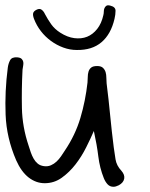

<svg xmlns="http://www.w3.org/2000/svg" viewBox="-20 -716 574 736"><path d="M9.8 -456.1Q11.7 -471.7 18.6 -484.9Q25.4 -498 46.9 -496.1Q58.6 -495.1 63.5 -489.7Q68.4 -484.4 69.3 -478Q70.3 -471.7 68.8 -463.9Q67.4 -456.1 66.4 -449.2Q62.5 -375 64 -302.2Q65.4 -229.5 89.8 -157.2Q93.8 -144.5 98.1 -131.8Q102.5 -119.1 108.9 -107.9Q115.2 -96.7 124.5 -88.9Q133.8 -81.1 148.4 -79.1Q163.1 -77.1 175.3 -82.5Q187.5 -87.9 196.8 -96.7Q206.1 -105.5 213.9 -116.7Q221.7 -127.9 228.5 -138.7Q268.6 -198.2 288.1 -263.7Q307.6 -329.1 315.4 -399.4Q316.4 -409.2 316.4 -420.4Q316.4 -431.6 319.3 -441.4Q322.3 -451.2 329.6 -457Q336.9 -462.9 352.5 -462.9Q367.2 -462.9 374.5 -456.1Q381.8 -449.2 384.8 -439.5Q387.7 -429.7 387.7 -418Q387.7 -406.2 388.7 -396.5Q396.5 -335 402.3 -273.9Q408.2 -212.9 416 -151.4Q418.9 -128.9 422.9 -105Q426.8 -81.1 445.3 -61.5Q459 -45.9 456.1 -30.8Q453.1 -15.6 435.5 -5.9Q423.8 0 415 0Q401.4 0 392.6 -9.3Q383.8 -18.6 377.9 -33.2Q362.3 -72.3 356.9 -116.2Q351.6 -160.2 339.8 -213.9Q328.1 -186.5 310.5 -151.4Q293 -116.2 269.5 -85.9Q246.1 -55.7 216.8 -34.7Q187.5 -13.7 151.4 -13.7Q118.2 -13.7 89.8 -35.6Q61.5 -57.6 42 -101.6Q4.9 -187.5 1.5 -276.4Q-2 -365.2 9.8 -456.1ZM274.4 -524.4Q248 -524.4 222.7 -533.7Q197.3 -543 175.3 -559.1Q153.3 -575.2 136.7 -596.7Q120.1 -618.2 110.4 -643.6Q105.5 -656.2 106.9 -664.6Q108.4 -672.9 120.1 -678.7Q131.8 -684.6 139.6 -678.7Q147.5 -672.9 152.3 -662.1Q163.1 -641.6 176.3 -623Q189.5 -604.5 210.9 -590.8Q238.3 -573.2 265.1 -569.8Q292 -566.4 314 -575.2Q335.9 -584 352.5 -605Q369.1 -626 376 -657.2Q377.9 -664.1 377.9 -671.4Q377.9 -678.7 380.4 -684.6Q382.8 -690.4 387.7 -693.8Q392.6 -697.3 403.3 -694.3Q422.9 -689.5 422.9 -674.8Q422.9 -660.2 418.9 -643.6Q405.3 -585 369.1 -554.2Q333 -523.4 274.4 -524.4Z"/></svg>

Font: Scriphy
Style: Regular
Weight: 400
Designer: Ala M. Lockhart
Foundry: Ala M. Lockhart
Version: Version 1.0 2021